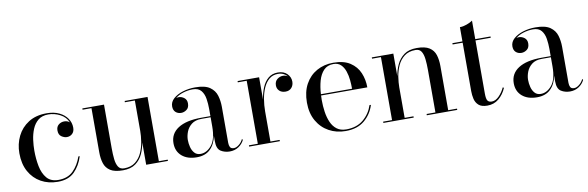

<svg xmlns="http://www.w3.org/2000/svg" viewBox="-45 -954 4065 1327"><g transform="rotate(-10 1987.5 -290.0)"><path d="M456.5 -138Q437 -74.5 394.8 -32.2Q352.5 10 277 10Q211.5 10 160 -18.8Q108.5 -47.5 78.8 -101.2Q49 -155 49 -230Q49 -295 75.8 -349.5Q102.5 -404 154.5 -437Q206.5 -470 282 -470Q333 -470 369.8 -452.2Q406.5 -434.5 426.5 -405Q446.5 -375.5 446.5 -340.5Q446.5 -313.5 431 -298.5Q415.5 -283.5 392.5 -283.5Q374 -283.5 354.8 -296.5Q335.5 -309.5 335.5 -339.5Q335.5 -366 352.8 -379.8Q370 -393.5 392.5 -393.5Q415.5 -393.5 430 -380Q414.5 -418.5 374.8 -439.2Q335 -460 292 -460Q248 -460 220.8 -437.8Q193.5 -415.5 179 -380.2Q164.5 -345 159.2 -305.2Q154 -265.5 154 -230Q154 -173 164.2 -120.5Q174.5 -68 202.5 -35Q230.5 -2 283.5 -2Q349.5 -2 388 -40.5Q426.5 -79 447 -138Z M989 -9H1051V0H898.5V-157Q892 -116 874.8 -77.8Q857.5 -39.5 823.8 -14.8Q790 10 734.5 10Q676 10 645.8 -9.8Q615.5 -29.5 604.8 -63.5Q594 -97.5 594 -141V-451H531.5V-460H683.5V-153.5Q683.5 -111.5 687.2 -77.2Q691 -43 703.8 -22.5Q716.5 -2 744.5 -2Q793 -2 823.2 -25.8Q853.5 -49.5 869.8 -86.2Q886 -123 892.2 -163.2Q898.5 -203.5 898.5 -236.5V-451H828.5V-460H989Z M1330 -254H1394V-304.5Q1394 -340.5 1388.5 -375.8Q1383 -411 1364 -434.2Q1345 -457.5 1305 -457.5Q1272 -457.5 1238.2 -447.2Q1204.5 -437 1182.5 -418Q1191 -421 1199.5 -421Q1221 -421 1238.8 -407.2Q1256.5 -393.5 1256.5 -368Q1256.5 -338 1238.2 -324.5Q1220 -311 1199.5 -311Q1176.5 -311 1160.8 -325Q1145 -339 1145 -366Q1145 -397 1170.8 -420Q1196.5 -443 1237.5 -455.5Q1278.5 -468 1324 -468Q1393 -468 1427 -444Q1461 -420 1472 -382.5Q1483 -345 1483 -304.5V-50.5Q1483 -33 1489.5 -20.5Q1496 -8 1516.5 -8Q1532.5 -8 1551.5 -22.8Q1570.5 -37.5 1581.5 -61L1586 -53Q1573 -25.5 1546.2 -7.8Q1519.5 10 1484 10Q1449 10 1421.5 -7.2Q1394 -24.5 1394 -76V-117Q1383 -58.5 1348 -24.2Q1313 10 1252.5 10Q1187.5 10 1148.8 -23.2Q1110 -56.5 1110 -113.5Q1110 -180.5 1166.8 -217.2Q1223.5 -254 1330 -254ZM1282 -8.5Q1325.5 -8.5 1359.8 -49.8Q1394 -91 1394 -181.5V-246H1330Q1286 -246 1260 -225.5Q1234 -205 1222.8 -175.8Q1211.5 -146.5 1211.5 -119Q1211.5 -94 1218 -68.5Q1224.5 -43 1240 -25.8Q1255.5 -8.5 1282 -8.5Z M1621 -9H1683.5V-451H1621V-460H1772V-303Q1778.5 -348.5 1794.2 -386.5Q1810 -424.5 1837 -447.2Q1864 -470 1904.5 -470Q1946 -470 1969.5 -446.2Q1993 -422.5 1993 -391Q1993 -365.5 1977.8 -348Q1962.5 -330.5 1935.5 -330.5Q1908 -330.5 1892.2 -345.8Q1876.5 -361 1876.5 -383.5Q1876.5 -412 1895.2 -426.8Q1914 -441.5 1935.5 -441.5Q1954.5 -441.5 1969.5 -431.5Q1959 -444.5 1942 -452.5Q1925 -460.5 1903.5 -460.5Q1867.5 -460.5 1842.5 -439.8Q1817.5 -419 1802 -384.2Q1786.5 -349.5 1779.2 -306.5Q1772 -263.5 1772 -219.5V-9H1836.5V0H1621Z M2500 -138Q2480.5 -74.5 2430.2 -32.2Q2380 10 2297.5 10Q2233 10 2180.8 -18.8Q2128.5 -47.5 2097.8 -101.2Q2067 -155 2067 -230Q2067 -305 2096.5 -358.8Q2126 -412.5 2177.2 -441.2Q2228.5 -470 2293.5 -470Q2367 -470 2411.8 -440.5Q2456.5 -411 2476.5 -363.5Q2496.5 -316 2496.5 -261.5H2172Q2171 -246 2171 -230Q2171 -187 2177 -146.2Q2183 -105.5 2197.5 -72.5Q2212 -39.5 2237.8 -20Q2263.5 -0.5 2304 -0.5Q2377.5 -0.5 2424.5 -40.2Q2471.5 -80 2490 -138ZM2293.5 -461Q2250.5 -461 2225 -434.2Q2199.5 -407.5 2187.2 -364Q2175 -320.5 2172.5 -270.5H2391Q2391 -298 2388 -330.8Q2385 -363.5 2375 -393.2Q2365 -423 2345.5 -442Q2326 -461 2293.5 -461Z M2563 -9H2625.5V-451H2563V-460H2714V-301.5Q2720.5 -342.5 2738.2 -381.2Q2756 -420 2789.8 -445Q2823.5 -470 2879.5 -470Q2937.5 -470 2967.8 -450.5Q2998 -431 3008.8 -396.8Q3019.5 -362.5 3019.5 -319V-9H3081.5V0H2868V-9H2930V-306.5Q2930 -348.5 2926.2 -382.8Q2922.5 -417 2909.8 -437.5Q2897 -458 2869 -458Q2820.5 -458 2790 -434.2Q2759.5 -410.5 2743 -373.8Q2726.5 -337 2720.2 -296.8Q2714 -256.5 2714 -223.5V-9H2776V0H2563Z M3426 -94.5Q3407 -49.5 3373 -21.2Q3339 7 3292.5 7Q3251.5 7 3231.5 -11Q3211.5 -29 3205.2 -56.2Q3199 -83.5 3199 -111V-451H3128.5V-460H3199V-560Q3221.5 -560 3247.8 -569.5Q3274 -579 3289 -590V-460H3396V-451H3289V-78.5Q3289 -41 3297.8 -28.2Q3306.5 -15.5 3327.5 -15.5Q3354 -15.5 3378.8 -40.8Q3403.5 -66 3418 -98.5Z M3718 -254H3782V-304.5Q3782 -340.5 3776.5 -375.8Q3771 -411 3752 -434.2Q3733 -457.5 3693 -457.5Q3660 -457.5 3626.2 -447.2Q3592.5 -437 3570.5 -418Q3579 -421 3587.5 -421Q3609 -421 3626.8 -407.2Q3644.5 -393.5 3644.5 -368Q3644.5 -338 3626.2 -324.5Q3608 -311 3587.5 -311Q3564.5 -311 3548.8 -325Q3533 -339 3533 -366Q3533 -397 3558.8 -420Q3584.5 -443 3625.5 -455.5Q3666.5 -468 3712 -468Q3781 -468 3815 -444Q3849 -420 3860 -382.5Q3871 -345 3871 -304.5V-50.5Q3871 -33 3877.5 -20.5Q3884 -8 3904.5 -8Q3920.5 -8 3939.5 -22.8Q3958.5 -37.5 3969.5 -61L3974 -53Q3961 -25.5 3934.2 -7.8Q3907.5 10 3872 10Q3837 10 3809.5 -7.2Q3782 -24.5 3782 -76V-117Q3771 -58.5 3736 -24.2Q3701 10 3640.5 10Q3575.5 10 3536.8 -23.2Q3498 -56.5 3498 -113.5Q3498 -180.5 3554.8 -217.2Q3611.5 -254 3718 -254ZM3670 -8.5Q3713.5 -8.5 3747.8 -49.8Q3782 -91 3782 -181.5V-246H3718Q3674 -246 3648 -225.5Q3622 -205 3610.8 -175.8Q3599.5 -146.5 3599.5 -119Q3599.5 -94 3606 -68.5Q3612.5 -43 3628 -25.8Q3643.5 -8.5 3670 -8.5Z"/></g></svg>

Font: Bodoni* 24pt
Style: Regular
Weight: 400
Version: Version 2.3